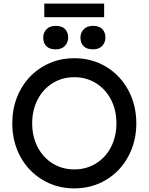

<svg xmlns="http://www.w3.org/2000/svg" viewBox="-20 -1032 822 1062"><path d="M48 -350Q48 -452 92.5 -534Q137 -616 215.5 -663Q294 -710 391 -710Q488 -710 566.5 -663Q645 -616 689.5 -533.5Q734 -451 734 -349.5Q734 -249 689.5 -166.5Q645 -84 566.5 -37Q488 10 391 10Q294 10 215.5 -37Q137 -84 92.5 -166Q48 -248 48 -350ZM624 -350Q624 -423.1 594 -481Q564 -539 510.8 -572Q457.6 -605 391 -605Q324 -605 271 -571.9Q217.9 -538.8 188 -480.9Q158 -422.9 158 -350Q158 -277 188 -219Q217.9 -161 271 -128Q324 -95 391 -95Q457.8 -95 511.1 -128Q564.5 -161 594.2 -219Q624 -277 624 -350ZM425 -824Q425 -851 443 -870Q461 -889 494 -889Q528 -889 545.5 -871.5Q563 -854 563 -824Q563 -797 545 -778Q527 -759 494 -759Q460 -759 442.5 -776.5Q425 -794 425 -824ZM219 -824Q219 -851 237 -870Q255 -889 288 -889Q322 -889 339.5 -871.5Q357 -854 357 -824Q357 -797 339 -778Q321 -759 288 -759Q254 -759 236.5 -776.5Q219 -794 219 -824ZM225 -1012H556V-937H225Z"/></svg>

Font: Easer Grotesk Variable
Style: Regular
Weight: 400
Designer: Boardeaser, Bonnie Shaver-Troup, Thomas Jockin
Foundry: Lexend
Version: Version 1.001;Glyphs 3.1.2 (3151)